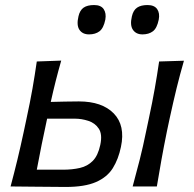

<svg xmlns="http://www.w3.org/2000/svg" viewBox="-20 -740 770 762"><path d="M22 0Q36.5 -54.5 49 -106Q61.5 -157.5 74.5 -218.5L85 -268Q99.5 -335 108.8 -387.8Q118 -440.5 126 -496L223 -499.5Q211 -457.5 201 -418Q191 -378.5 181.5 -335.5Q207 -336 237 -336.8Q267 -337.5 293 -337.5Q385 -337.5 431.5 -289.8Q478 -242 460 -157Q450 -108.5 427.8 -72.8Q405.5 -37 361 -17.5Q316.5 2 240.5 2Q176.5 2 121 1Q65.5 0 22 0ZM126 -66.5H229.5Q267 -66.5 297.2 -73.5Q327.5 -80.5 348.2 -101.5Q369 -122.5 378 -165Q387 -207 372 -229.5Q357 -252 330.2 -260.5Q303.5 -269 278 -269H167Q155 -214 145.5 -166.8Q136 -119.5 126 -66.5ZM506.5 0Q521.5 -55 534.5 -106.2Q547.5 -157.5 560 -219L570.5 -268.5Q585 -336 594.2 -388.5Q603.5 -441 611.5 -496L710 -499Q694 -443.5 681 -390.5Q668 -337.5 653 -268.5L642.5 -219Q630 -157.5 620.8 -106.2Q611.5 -55 602.5 0ZM545.5 -603.5Q520 -603.5 507.5 -621.8Q495 -640 503.5 -675.5Q509 -699.5 524.2 -709.8Q539.5 -720 565.5 -720Q592.5 -720 603.8 -703.8Q615 -687.5 610 -662Q603 -628 586.8 -615.8Q570.5 -603.5 545.5 -603.5ZM333.5 -603.5Q307.5 -603.5 295.2 -621.8Q283 -640 291.5 -675.5Q297 -699.5 312 -709.8Q327 -720 353.5 -720Q380.5 -720 391.5 -703.8Q402.5 -687.5 398 -662Q391 -628 374.8 -615.8Q358.5 -603.5 333.5 -603.5Z"/></svg>

Font: Commissioner Flair
Style: Italic
Weight: 400
Italic angle: -12°
Designer: Kostas Bartsokas
Foundry: Kostas Bartsokas
Version: Version 1.000; ttfautohint (v1.8.3)